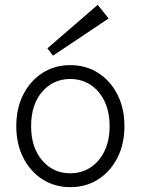

<svg xmlns="http://www.w3.org/2000/svg" viewBox="-20 -759 579 790"><path d="M269 11Q205 11 155 -21Q105 -53 76 -109.5Q47 -166 47 -240Q47 -314 76 -370.5Q105 -427 155 -459Q205 -491 269 -491Q334 -491 384 -459Q434 -427 463 -370.5Q492 -314 492 -240Q492 -166 463 -109.5Q434 -53 384 -21Q334 11 269 11ZM269 -46Q316 -46 352.5 -70Q389 -94 410 -137.5Q431 -181 431 -240Q431 -299 410 -342.5Q389 -386 352.5 -410Q316 -434 269 -434Q199 -434 153.5 -381.5Q108 -329 108 -240Q108 -152 153.5 -99Q199 -46 269 -46ZM198 -530 175 -560 382 -739 427 -683Z"/></svg>

Font: Zen Kaku Gothic New
Style: Regular
Weight: 400
Designer: Yoshimichi Ohira
Foundry: Positype
Version: Version 1.001